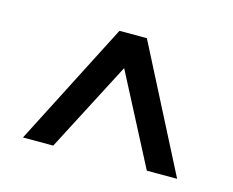

<svg xmlns="http://www.w3.org/2000/svg" viewBox="-57 -796 556 459"><g transform="rotate(15 221.5 -566.0)"><path d="M31 -412.8 187.9 -718.8H255.7L412.6 -412.8H337.6L213.6 -651.4H230L106 -412.8Z"/></g></svg>

Font: Min Sans VF VF
Style: Regular
Weight: 400
Designer: Jinseong-Kim, NotoSansCJK, Nunito
Foundry: Jinseong-Kim
Version: Version 1.420;Glyphs 3.1.2 (3151)